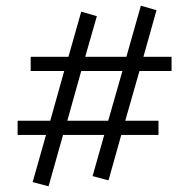

<svg xmlns="http://www.w3.org/2000/svg" viewBox="-20 -594 667 676"><path d="M471 -344 421 -169H538V-119H407L362 41L306 26L347 -119H202L151 62L95 47L142 -119H42V-169H157L206 -344H88V-394H221L266 -553L321 -537L280 -394H425L476 -574L531 -558L485 -394H584V-344ZM411 -344H266L217 -169H361Z"/></svg>

Font: Ysabeau SC
Style: Regular
Weight: 400
Designer: Christian Thalmann (Catharsis Fonts)
Version: Version 0.003